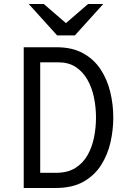

<svg xmlns="http://www.w3.org/2000/svg" viewBox="-20 -935 656 955"><path d="M98 0V-700H261Q339.5 -700 393.5 -670Q447.5 -640 480.5 -589.8Q513.5 -539.5 528.5 -477.2Q543.5 -415 543.5 -350Q543.5 -289.5 529.8 -228Q516 -166.5 483.5 -114.8Q451 -63 395.8 -31.5Q340.5 0 257 0ZM180 -75.5H259.5Q317 -75.5 355.2 -99.8Q393.5 -124 416 -164.2Q438.5 -204.5 448 -253Q457.5 -301.5 457.5 -350Q457.5 -402 447.2 -451Q437 -500 414.5 -539.2Q392 -578.5 356.5 -601.8Q321 -625 270.5 -625H180ZM264 -759 123 -915H198L308 -820L418 -915H493.5L352.5 -759Z"/></svg>

Font: Overpass Mono
Style: Regular
Weight: 400
Designer: Delve Withrington, Dave Bailey
Foundry: Delve Fonts LLC
Version: Version 4.000